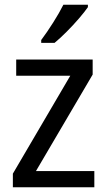

<svg xmlns="http://www.w3.org/2000/svg" viewBox="-20 -786 449 806"><path d="M376 0H34V-57L275 -468H48V-536H369V-473L131 -68H376ZM349 -756Q336 -737 311.5 -708.5Q287 -680 259 -652Q231 -624 209 -606H153V-618Q177 -650 203 -691Q229 -732 246 -766H349Z"/></svg>

Font: Noto Sans SemiCondensed
Style: Regular
Weight: 400
Width: 4
Designer: Monotype Design Team
Foundry: Monotype Imaging Inc.
Version: Version 2.013; ttfautohint (v1.8.4.7-5d5b)